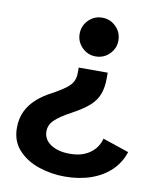

<svg xmlns="http://www.w3.org/2000/svg" viewBox="-79 -572 662 815"><g transform="rotate(10 251.5 -164.0)"><path d="M255 182Q196 182 142 163.5Q88 145 54 107.5Q20 70 20 13Q20 -27 35 -58.5Q50 -90 78 -115Q106 -140 146 -160Q180 -179 199 -193.5Q218 -208 226 -224Q234 -240 234 -260V-284H359V-259Q359 -221 348.5 -192Q338 -163 312 -139.5Q286 -116 238 -90Q191 -65 168.5 -43.5Q146 -22 146 6Q146 41 177.5 62Q209 83 260 83Q297 83 323.5 71.5Q350 60 367 40Q384 20 390 -5L503 33Q488 80 453 113.5Q418 147 367.5 164.5Q317 182 255 182ZM296 -343Q262 -343 237.5 -367.5Q213 -392 213 -426Q213 -461 237.5 -485.5Q262 -510 296 -510Q331 -510 355.5 -485.5Q380 -461 380 -426Q380 -392 355.5 -367.5Q331 -343 296 -343Z"/></g></svg>

Font: Atkinson Hyperlegible Next SemiBold
Style: Regular
Weight: 600
Designer: Elliott Scott, Megan Eiswerth, Linus Boman, Theodore Petrosky, Letters from Sweden
Foundry: Applied Design Works, Letters from Sweden
Version: Version 2.001